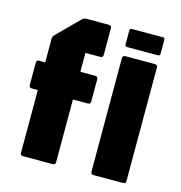

<svg xmlns="http://www.w3.org/2000/svg" viewBox="-101 -767 811 858"><g transform="rotate(15 304.0 -337.5)"><path d="M81.5 0Q69 0 69 -12.5V-538.5Q69 -550 77 -558.5L177 -658.5Q185.5 -666.5 197 -666.5H300.5Q313 -666.5 313 -654V-530.5Q313 -518 300.5 -518H231.5V-12.5Q231.5 0 219 0ZM41 -302.5Q28.5 -302.5 28.5 -315V-418Q28.5 -430.5 41 -430.5H300.5Q313 -430.5 313 -418V-315Q313 -302.5 300.5 -302.5ZM407.5 0Q395 0 395 -12.5V-537.5Q395 -550 407.5 -550H544.5Q557 -550 557 -537.5V-12.5Q557 0 544.5 0ZM405 -591.5Q395 -591.5 395 -601.5V-665Q395 -675 405 -675H548Q557 -675 557 -665V-601.5Q557 -591.5 548 -591.5Z"/></g></svg>

Font: Jaro 24pt
Style: Regular
Weight: 400
Designer: Agyei Archer, Celine Hurka, Mirko Velimirović
Version: Version 1.000